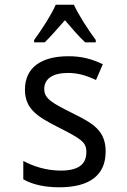

<svg xmlns="http://www.w3.org/2000/svg" viewBox="-20 -786 540 816"><path d="M125 -616V-606H170C194 -629 225 -665 256 -700C286 -665 314 -632 342 -606H387V-616C354 -660 315 -721 294 -766H217C198 -723 161 -665 125 -616ZM232 10C363 10 429 -43 429 -142C429 -232 374 -262 292 -303C202 -348 168 -366 168 -408C168 -451 204 -476 269 -476C306 -476 341 -468 388 -446L417 -513C367 -537 324 -547 271 -547C154 -547 86 -498 86 -405C86 -320 144 -288 228 -245C326 -195 347 -182 347 -140C347 -94 322 -61 238 -61C177 -61 122 -79 79 -102V-24C117 -2 169 10 232 10Z"/></svg>

Font: Noto Sans Mono ExtraCondensed
Style: Regular
Weight: 400
Width: 2
Designer: Monotype Design Team
Foundry: Monotype Imaging Inc.
Version: Version 2.014